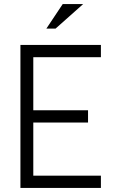

<svg xmlns="http://www.w3.org/2000/svg" viewBox="-20 -920 554 940"><path d="M474 0V-60H143V-320H411V-380H143V-640H474V-700H80V0ZM387 -900H287L207 -780H252Z"/></svg>

Font: Abel
Style: Regular
Weight: 400
Designer: Matthew Desmond
Foundry: Matthew Desmond
Version: Version 1.002